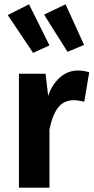

<svg xmlns="http://www.w3.org/2000/svg" viewBox="-20 -873 436 893"><path d="M210 -662 134 -627 16 -803 115 -853ZM371 -664 294 -632 185 -805 285 -853ZM342 -545Q368 -545 395 -537L372 -400Q342 -407 324 -407Q277 -407 250.5 -373Q224 -339 210 -271V0H68V-530H192L204 -427Q223 -482 259.5 -513.5Q296 -545 342 -545Z"/></svg>

Font: Fira Sans SemiBold
Style: Regular
Weight: 600
Designer: bBox Type GmbH & Carrois Corporate GbR & Edenspiekermann AG
Foundry: bBox Type GmbH & Carrois Corporate GbR & Edenspiekermann AG
Version: Version 4.301;PS 004.301;hotconv 1.0.88;makeotf.lib2.5.64775